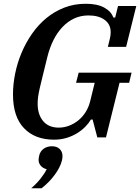

<svg xmlns="http://www.w3.org/2000/svg" viewBox="-20 -730 744 1020"><path d="M267 12Q166 12 107.5 -49Q49 -110 49 -228Q49 -282 60.5 -339Q72 -396 94.5 -449.5Q117 -503 150 -550.5Q183 -598 226 -633.5Q269 -669 321.5 -689.5Q374 -710 436 -710Q497 -710 534 -689.5Q571 -669 582 -637H592L607 -698H704L650 -481H553L564 -526Q568 -542 568 -559Q568 -601 536 -624.5Q504 -648 450 -648Q409 -648 374.5 -632Q340 -616 312 -586.5Q284 -557 264 -517Q244 -477 232 -429Q217 -367 207 -327.5Q197 -288 191 -261Q185 -234 182.5 -216Q180 -198 180 -179Q180 -122 209 -87Q238 -52 292 -52Q320 -52 346.5 -62Q373 -72 395.5 -90Q418 -108 434.5 -134Q451 -160 459 -192L483 -290H384L398 -344H679L666 -290H615L543 0H497L472 -95H463Q452 -76 433.5 -57Q415 -38 390 -22.5Q365 -7 334 2.5Q303 12 267 12ZM146 270Q172 248 194.5 220Q217 192 228 169Q208 164 196.5 150.5Q185 137 185 119Q185 112 188 98Q193 74 211.5 60.5Q230 47 256 47Q282 47 297 61.5Q312 76 312 99Q312 111 309 123Q300 159 270.5 199Q241 239 201 270H146Z"/></svg>

Font: IBM Plex Serif SemiBold
Style: Italic
Weight: 600
Italic angle: -14°
Designer: Mike Abbink, Paul van der Laan, Pieter van Rosmalen
Foundry: Bold Monday
Version: Version 2.5